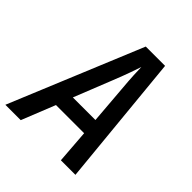

<svg xmlns="http://www.w3.org/2000/svg" viewBox="-199 -864 998 998"><g transform="rotate(45 299.5 -365.0)"><path d="M-1 0 301 -730H443L514 0H407L393 -185H186L112 0ZM220 -275H386L369 -485Q364 -541 362 -582Q360 -623 360 -639Q355 -623 340.5 -582Q326 -541 304 -486Z"/></g></svg>

Font: NKDuy Mono SemiBold
Style: Italic
Weight: 600
Italic angle: -9°
Monospace: yes
Designer: NKDuy
Foundry: NKDuy
Version: Version 2.251; ttfautohint (v1.8.4.7-5d5b)